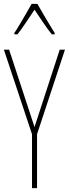

<svg xmlns="http://www.w3.org/2000/svg" viewBox="-20 -970 355 990"><path d="M158 -315 288 -714H315L171 -278V0H145V-278L0 -714H27ZM173 -950Q186 -927 204.5 -895Q223 -863 239.5 -836.5Q256 -810 262 -800V-793H247Q226 -819 202 -854.5Q178 -890 158 -920Q139 -892 114.5 -855Q90 -818 70 -793H54V-800Q65 -816 81 -843Q97 -870 114 -899Q131 -928 143 -950Z"/></svg>

Font: Noto Sans Gujarati ExtraCondensed Thin
Style: Regular
Weight: 100
Width: 2
Designer: Jelle Bosma - Monotype Design Team, Universal Thirst
Foundry: Monotype Imaging Inc.
Version: Version 2.106; ttfautohint (v1.8.4.7-5d5b)